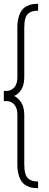

<svg xmlns="http://www.w3.org/2000/svg" viewBox="-20 -770 254 1004"><path d="M70.8 88.9V-169.9Q70.8 -190.9 64.7 -206.1Q58.6 -221.2 49.6 -228.3Q40.5 -235.4 32.7 -238.3Q24.9 -241.2 18.1 -241.2H0V-294.9H18.1Q24.9 -294.9 32.7 -297.9Q40.5 -300.8 49.6 -307.9Q58.6 -314.9 64.7 -330.1Q70.8 -345.2 70.8 -366.2V-625Q70.8 -656.2 77.4 -679.7Q84 -703.1 94 -716.3Q104 -729.5 118.9 -737.3Q133.8 -745.1 147.7 -747.6Q161.6 -750 179.2 -750V-713.9Q161.6 -713.9 150.1 -710.9Q138.7 -708 127.9 -699.2Q117.2 -690.4 112.1 -672.1Q106.9 -653.8 106.9 -625V-366.2Q106.9 -293.9 54.2 -268.1Q77.1 -256.8 92 -232.4Q106.9 -208 106.9 -169.9V88.9Q106.9 117.7 112.1 136.2Q117.2 154.8 127.9 163.8Q138.7 172.9 150.4 176Q162.1 179.2 179.2 179.2V213.9Q161.6 213.9 147.7 211.4Q133.8 209 118.9 201.2Q104 193.4 94 180.2Q84 167 77.4 143.6Q70.8 120.1 70.8 88.9Z"/></svg>

Font: Rawengulk
Style: Regular
Weight: 400
Version: Version 0.92